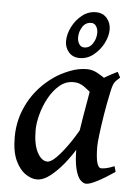

<svg xmlns="http://www.w3.org/2000/svg" viewBox="-50 -680 525 737"><g transform="rotate(5 213.0 -311.5)"><path d="M418.5 -37.1Q380.4 -11.2 352.1 3.4Q323.7 18.1 309.6 18.1Q298.8 18.1 287.4 6.8Q275.9 -4.4 268.1 -34.4Q260.3 -64.5 260.3 -122.1Q260.3 -134.8 264.6 -165.8Q269 -196.8 275.1 -233.4Q281.2 -270 286.9 -301.3Q292.5 -332.5 294.4 -345.7Q297.4 -359.4 313.5 -372.8Q329.6 -386.2 351.3 -398.4Q373 -410.6 393.1 -420.4L404.3 -398.9Q389.2 -386.7 382.8 -376.5Q376.5 -366.2 370.6 -335.9Q361.3 -293 354.5 -250.2Q347.7 -207.5 343.8 -175Q339.8 -142.6 339.8 -129.4Q339.8 -45.9 362.3 -45.9Q371.1 -45.9 383.1 -48.6Q395 -51.3 412.6 -58.6ZM377 -375.5Q364.3 -366.7 356.4 -350.8Q348.6 -335 342.5 -322Q336.4 -309.1 328.6 -309.1Q320.3 -309.1 305.2 -323.5Q290 -337.9 270 -352.3Q250 -366.7 227.5 -366.2Q197.3 -366.2 173.6 -345.9Q149.9 -325.7 133.1 -294.7Q116.2 -263.7 107.4 -230.2Q98.6 -196.8 98.6 -169.9Q98.6 -115.2 115 -84.5Q131.3 -53.7 154.3 -53.7Q167.5 -53.7 188 -74.2Q208.5 -94.7 231.4 -127.2Q254.4 -159.7 273.9 -195.8L263.2 -112.8Q247.1 -85.4 222.9 -55.2Q198.7 -24.9 171.6 -3.4Q144.5 18.1 119.1 18.1Q98.6 18.1 75.7 2.7Q52.7 -12.7 36.9 -46.6Q21 -80.6 21 -136.7Q21 -208 54.9 -271.2Q88.9 -334.5 151.9 -377.9Q176.3 -394.5 209.5 -407.5Q242.7 -420.4 274.4 -420.4Q295.9 -420.4 315.2 -409.7Q334.5 -398.9 350.3 -387.7Q366.2 -376.5 377 -375.5ZM348.1 -579.1Q348.1 -553.7 334 -526.1Q319.8 -498.5 295.9 -479.5Q272 -460.4 242.7 -460.4Q215.8 -460.4 200.4 -478.5Q185.1 -496.6 185.1 -520Q185.1 -547.4 199 -575.2Q212.9 -603 236.8 -622.1Q260.7 -641.1 290 -641.1Q316.9 -641.1 332.5 -622.8Q348.1 -604.5 348.1 -579.1ZM301.8 -562.5Q301.8 -577.1 294.9 -587.9Q288.1 -598.6 275.9 -598.6Q253.9 -598.6 241.9 -579.6Q230 -560.5 230 -539.6Q230 -523.9 237.3 -512.9Q244.6 -502 256.8 -502.4Q277.3 -502.4 289.6 -521.5Q301.8 -540.5 301.8 -562.5Z"/></g></svg>

Font: Dai Banna SIL
Style: Italic
Weight: 400
Italic angle: -11°
Designer: Victor Gaultney
Foundry: SIL International
Version: Version 4.000